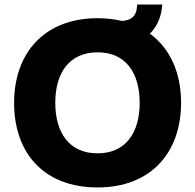

<svg xmlns="http://www.w3.org/2000/svg" viewBox="-20 -812 858 844"><path d="M639 -664C675 -699 691 -748 693 -792H583C582 -746 562 -722 515 -720C483 -728 447 -732 409 -732C176 -732 42 -580 42 -360C42 -137 175 12 409 12C642 12 776 -140 776 -360C776 -492 728 -599 639 -664ZM409 -138C284 -138 223 -229 223 -360C223 -491 284 -582 409 -582C533 -582 594 -491 594 -360C594 -229 533 -138 409 -138Z"/></svg>

Font: Kufam Arabic Latin Roman Bold
Style: Regular
Weight: 700
Designer: Wael Morcos & Artur Schmal
Version: Version 1.200;PS 001.200;hotconv 1.0.88;makeotf.lib2.5.64775